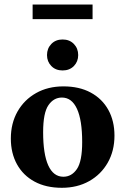

<svg xmlns="http://www.w3.org/2000/svg" viewBox="-20 -836 566 868"><path d="M259.5 13Q188 13 136.2 -15Q84.5 -43 56.8 -93.2Q29 -143.5 29 -209.5Q29 -278.5 59.2 -331.8Q89.5 -385 143 -415.2Q196.5 -445.5 267 -445.5Q338.5 -445.5 390.2 -417.5Q442 -389.5 469.8 -339.2Q497.5 -289 497.5 -223Q497.5 -154 467.2 -100.8Q437 -47.5 383.2 -17.2Q329.5 13 259.5 13ZM266.5 -37Q304 -37 327.8 -72Q351.5 -107 351.5 -194Q351.5 -293 328 -344Q304.5 -395 260 -395Q222.5 -395 198.8 -360.2Q175 -325.5 175 -238.5Q175 -139.5 198.2 -88.2Q221.5 -37 266.5 -37ZM263 -517.5Q231.5 -517.5 212 -537.5Q192.5 -557.5 192.5 -587Q192.5 -617 212 -637.2Q231.5 -657.5 263 -657.5Q294.5 -657.5 314 -637.2Q333.5 -617 333.5 -587Q333.5 -557.5 314 -537.5Q294.5 -517.5 263 -517.5ZM127.5 -749.5V-815.5H398.5V-749.5Z"/></svg>

Font: Newsreader 16pt
Style: Bold
Weight: 700
Designer: Hugues Gentile
Foundry: Production Type
Version: Version 1.003; ttfautohint (v1.8.3)